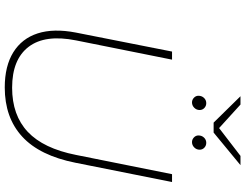

<svg xmlns="http://www.w3.org/2000/svg" viewBox="-132 -896 1032 808"><g transform="rotate(90 384.0 -492.0)"><path d="M348 4Q258 4 200 -32Q142 -68 120.5 -134.5Q99 -201 117 -295L197 -700H231L150 -296Q124 -166 177 -96.5Q230 -27 349 -27Q465 -27 535 -93Q605 -159 632 -296L713 -700H746L665 -294Q635 -143 555 -69.5Q475 4 348 4ZM578 -784Q567 -784 558.5 -792Q550 -800 550 -811Q550 -825 559 -834.5Q568 -844 581 -844Q593 -844 601.5 -836Q610 -828 610 -816Q610 -803 600.5 -793.5Q591 -784 578 -784ZM411 -784Q400 -784 391.5 -792Q383 -800 383 -811Q383 -825 392 -834.5Q401 -844 414 -844Q426 -844 434.5 -836Q443 -828 443 -816Q443 -803 433.5 -793.5Q424 -784 411 -784ZM496 -875 385 -988H420L519 -898L636 -988H675L538 -875Z"/></g></svg>

Font: Montserrat Thin ExtraLight
Style: Italic
Weight: 250
Italic angle: -11.3°
Version: Version 9.000